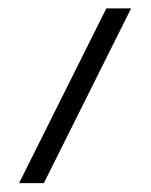

<svg xmlns="http://www.w3.org/2000/svg" viewBox="-20 -734 351 447"><path d="M82 -307.6H24.4L227.5 -714.4H285.2Z"/></svg>

Font: Cardo
Style: Bold
Weight: 700
Designer: David J. Perry
Foundry: David J. Perry
Version: Version 1.0011